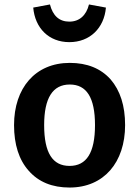

<svg xmlns="http://www.w3.org/2000/svg" viewBox="-20 -826 624 861"><path d="M291 -637C383 -637 447 -700 455 -792L379 -806C367 -757 336 -729 291 -729C246 -729 217 -755 204 -806L129 -792C137 -700 199 -637 291 -637ZM293 -544C138 -544 43 -431 43 -265C43 -178 65 -109 109 -60C153 -10 214 15 292 15C446 15 541 -98 541 -265C541 -352 519 -420 476 -470C432 -519 371 -544 293 -544ZM293 -447C368 -447 406 -389 406 -265C406 -141 368 -82 292 -82C216 -82 178 -140 178 -265C178 -386 216 -447 293 -447Z"/></svg>

Font: Fira Sans Medium
Style: Regular
Weight: 500
Designer: Carrois Corporate & Edenspiekermann AG
Foundry: Carrois Corporate GbR & Edenspiekermann AG
Version: Version 4.203